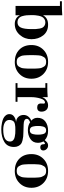

<svg xmlns="http://www.w3.org/2000/svg" viewBox="971 -1732 981 2963"><g transform="rotate(90 1461.5 -250.5)"><path d="M213 -245Q213 -201 216 -170Q219 -139 229 -103.5Q239 -68 263.5 -49Q288 -30 325 -30Q381 -30 405 -81.5Q429 -133 429 -245Q429 -288 428 -314Q427 -340 421 -371Q415 -402 404.5 -419Q394 -436 374 -448Q354 -460 325 -460Q295 -460 273 -444.5Q251 -429 240 -408Q229 -387 222.5 -355Q216 -323 214.5 -299Q213 -275 213 -245ZM72 0V-685H0V-715H62Q140 -715 216 -721V-427H218Q259 -502 361 -502Q466 -502 525.5 -427.5Q585 -353 585 -245Q585 -140 517.5 -64Q450 12 348 12Q306 12 270.5 -7Q235 -26 218 -64H216V0Z M1038.5 -186.5Q1039 -206 1039 -245Q1039 -284 1038.5 -303.5Q1038 -323 1035.5 -355Q1033 -387 1026 -403.5Q1019 -420 1008 -438.5Q997 -457 978.5 -464.5Q960 -472 935 -472Q910 -472 891.5 -464.5Q873 -457 862 -438.5Q851 -420 844 -403.5Q837 -387 834.5 -355Q832 -323 831.5 -303.5Q831 -284 831 -245Q831 -206 831.5 -186.5Q832 -167 834.5 -135Q837 -103 844 -86.5Q851 -70 862 -51.5Q873 -33 891.5 -25.5Q910 -18 935 -18Q960 -18 978.5 -25.5Q997 -33 1008 -51.5Q1019 -70 1026 -86.5Q1033 -103 1035.5 -135Q1038 -167 1038.5 -186.5ZM935 12Q818 12 746.5 -58Q675 -128 675 -245Q675 -357 748 -429.5Q821 -502 935 -502Q1049 -502 1122 -429.5Q1195 -357 1195 -245Q1195 -133 1122 -60.5Q1049 12 935 12Z M1263 0V-30H1335V-460H1263V-490H1325Q1402 -490 1479 -496V-415H1481Q1496 -454 1530.5 -478Q1565 -502 1607 -502Q1653 -502 1678 -473.5Q1703 -445 1703 -401Q1703 -334 1638 -334Q1609 -334 1593 -348Q1577 -362 1577 -387Q1577 -403 1578 -415.5Q1579 -428 1579 -434Q1579 -454 1560 -454Q1521 -454 1500 -384Q1479 -314 1479 -241V-30H1551V0Z M2164 86Q2164 57 2146 38.5Q2128 20 2095 13Q2062 6 2040.5 4.5Q2019 3 1987 3Q1955 3 1937 4Q1919 5 1895.5 10Q1872 15 1860 24.5Q1848 34 1839.5 52Q1831 70 1831 96Q1831 143 1873 166.5Q1915 190 1979 190Q2164 190 2164 86ZM1952.5 -232.5Q1967 -220 1991 -220Q2015 -220 2029.5 -232.5Q2044 -245 2049.5 -268.5Q2055 -292 2056.5 -307Q2058 -322 2058 -346Q2058 -370 2056.5 -385Q2055 -400 2049.5 -423.5Q2044 -447 2029.5 -459.5Q2015 -472 1991 -472Q1967 -472 1952.5 -459.5Q1938 -447 1932.5 -423.5Q1927 -400 1925.5 -385Q1924 -370 1924 -346Q1924 -322 1925.5 -307Q1927 -292 1932.5 -268.5Q1938 -245 1952.5 -232.5ZM1900 -125 2023 -121Q2064 -120 2087.5 -118Q2111 -116 2146 -107.5Q2181 -99 2200 -85Q2219 -71 2233.5 -43Q2248 -15 2248 24Q2248 125 2171.5 172.5Q2095 220 1976 220Q1954 220 1930 218Q1906 216 1870.5 208.5Q1835 201 1808 188.5Q1781 176 1761 151.5Q1741 127 1741 95Q1741 51 1775.5 25Q1810 -1 1857 -7V-9Q1810 -13 1782 -45Q1754 -77 1754 -125Q1754 -165 1778.5 -196.5Q1803 -228 1842 -243Q1798 -281 1798 -337Q1798 -418 1855 -460Q1912 -502 1997 -502Q2090 -502 2143 -450Q2149 -458 2157.5 -467Q2166 -476 2175 -484Q2184 -492 2197.5 -497Q2211 -502 2227 -502Q2257 -502 2279.5 -480Q2302 -458 2302 -426Q2302 -405 2288.5 -393.5Q2275 -382 2255 -382Q2238 -382 2227.5 -387Q2217 -392 2212.5 -402Q2208 -412 2207 -419Q2206 -426 2206 -438Q2206 -454 2193 -454Q2185 -454 2162 -431Q2184 -389 2184 -345Q2184 -269 2125.5 -229.5Q2067 -190 1988 -190Q1916 -190 1866 -225Q1838 -212 1826 -201.5Q1814 -191 1814 -175Q1814 -127 1900 -125Z M2721.5 -186.5Q2722 -206 2722 -245Q2722 -284 2721.5 -303.5Q2721 -323 2718.5 -355Q2716 -387 2709 -403.5Q2702 -420 2691 -438.5Q2680 -457 2661.5 -464.5Q2643 -472 2618 -472Q2593 -472 2574.5 -464.5Q2556 -457 2545 -438.5Q2534 -420 2527 -403.5Q2520 -387 2517.5 -355Q2515 -323 2514.5 -303.5Q2514 -284 2514 -245Q2514 -206 2514.5 -186.5Q2515 -167 2517.5 -135Q2520 -103 2527 -86.5Q2534 -70 2545 -51.5Q2556 -33 2574.5 -25.5Q2593 -18 2618 -18Q2643 -18 2661.5 -25.5Q2680 -33 2691 -51.5Q2702 -70 2709 -86.5Q2716 -103 2718.5 -135Q2721 -167 2721.5 -186.5ZM2618 12Q2501 12 2429.5 -58Q2358 -128 2358 -245Q2358 -357 2431 -429.5Q2504 -502 2618 -502Q2732 -502 2805 -429.5Q2878 -357 2878 -245Q2878 -133 2805 -60.5Q2732 12 2618 12Z"/></g></svg>

Font: Justus
Style: Bold
Weight: 700
Version: Version 001.001